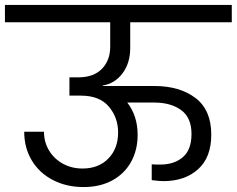

<svg xmlns="http://www.w3.org/2000/svg" viewBox="-47 -760 958 777"><path d="M480 -566Q480 -505 449 -463.5Q418 -422 369 -414V-412H577Q680 -412 744 -363.5Q808 -315 808 -215Q808 -123 754.5 -75Q701 -27 614 -27Q599 -27 567 -31V-95Q579 -94 601 -94Q658 -94 693 -124Q728 -154 728 -218Q728 -284 686 -314.5Q644 -345 577 -345H468Q510 -291 510 -214Q510 -153 483.5 -105Q457 -57 407.5 -30Q358 -3 291 -3Q222 -3 167 -31.5Q112 -60 81.5 -111Q51 -162 51 -227H131Q131 -185 151.5 -151Q172 -117 207.5 -97.5Q243 -78 287 -78Q352 -78 391.5 -118.5Q431 -159 431 -224Q431 -284 393.5 -328.5Q356 -373 280 -373H234V-447H270Q332 -447 365.5 -481.5Q399 -516 399 -571V-670H-27V-740H891V-670H480Z"/></svg>

Font: DVN-Poppins
Style: Regular
Weight: 400
Designer: Ninad Kale (Devanagari), Jonny Pinhorn (Latin)
Foundry: Indian Type Foundry
Version: 4.004